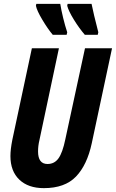

<svg xmlns="http://www.w3.org/2000/svg" viewBox="-20 -964 600 994"><path d="M325 -784 328 -797Q317 -830 307 -871Q297 -912 292 -944H168L166 -934Q171 -909 199 -862Q227 -815 253 -784ZM486 -784 489 -797Q476 -846 467.5 -883Q459 -920 454 -944H330L328 -934Q335 -907 362 -863Q389 -819 419 -784ZM455 -222 560 -714H420L318 -242Q304 -174 283 -144.5Q262 -115 226 -115Q177 -115 177 -180Q177 -209 184 -238L285 -714H145L44 -241Q34 -191 34 -156Q34 -78 80 -34Q126 10 207 10Q316 10 373.5 -50Q431 -110 455 -222Z"/></svg>

Font: Noto Sans UI Condensed ExtraBold
Style: Italic
Weight: 800
Width: 3
Designer: Monotype Design Team
Foundry: Monotype Imaging Inc.
Version: 1.001